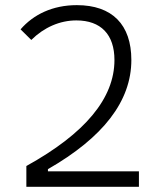

<svg xmlns="http://www.w3.org/2000/svg" viewBox="-20 -723 626 743"><path d="M82 0H517.6V-60.1H165.5V-68.4C378.4 -190.4 488.3 -331.1 488.3 -490.7C488.3 -627.9 414.1 -703.1 277.3 -703.1C183.1 -703.1 108.9 -666.5 59.6 -609.4L101.1 -568.4C150.4 -617.2 211.9 -644 275.4 -644C370.6 -644 422.9 -589.4 422.9 -490.7C422.9 -343.3 310.1 -206.5 82 -80.6Z"/></svg>

Font: Cascadia Mono Light
Style: Regular
Weight: 300
Monospace: yes
Designer: Aaron Bell
Foundry: Saja Typeworks
Version: Version 2404.023